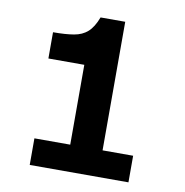

<svg xmlns="http://www.w3.org/2000/svg" viewBox="-76 -741 785 814"><g transform="rotate(10 316.0 -334.0)"><path d="M104.8 0V-114.5H259V-458.2H104.4V-571.2Q158.7 -571.2 194 -577.3Q229.3 -583.3 252.3 -603.8Q275.4 -624.3 292.1 -668H398.2V-114.5H529.8V0Z"/></g></svg>

Font: Atkinson Hyperlegible Mono ExtraLight
Style: Regular
Weight: 200
Monospace: yes
Designer: Elliott Scott, Megan Eiswerth, Linus Boman, Theodore Petrosky, Letters from Sweden
Foundry: Applied Design Works, Letters from Sweden
Version: Version 2.001